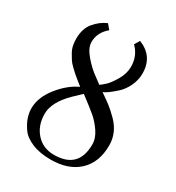

<svg xmlns="http://www.w3.org/2000/svg" viewBox="-162 -752 792 864"><g transform="rotate(30 234.0 -320.0)"><path d="M233 -14Q360 -14 360 -141Q360 -173 338 -205Q316 -237 291 -258Q266 -279 213 -319L173 -281Q105 -214 105 -154Q105 -93 140.5 -53.5Q176 -14 233 -14ZM336 -530Q336 -587 297 -625L313 -652Q396 -619 396 -530Q396 -496 381 -464.5Q366 -433 344.5 -413.5Q323 -394 307 -382.5Q291 -371 282 -368Q314 -346 333 -331.5Q352 -317 377.5 -291.5Q403 -266 415.5 -237Q428 -208 428 -175Q428 -87 375.5 -37.5Q323 12 231 12Q174 12 133.5 -5Q93 -22 74.5 -49Q56 -76 48.5 -99.5Q41 -123 41 -145Q41 -202 85.5 -258Q130 -314 183 -338Q179 -341 160.5 -356Q142 -371 135 -377Q128 -383 112.5 -398Q97 -413 90.5 -423.5Q84 -434 75 -449.5Q66 -465 62.5 -482Q59 -499 59 -517Q59 -570 86 -602Q113 -634 148 -649L169 -624Q126 -589 126 -538Q126 -508 158 -471Q190 -434 222 -412L253 -389Q261 -394 278 -409.5Q295 -425 315.5 -460Q336 -495 336 -530Z"/></g></svg>

Font: Libertinus Sans
Style: Regular
Weight: 400
Designer: Philipp H. Poll
Foundry: Khaled Hosny
Version: Version 6.1